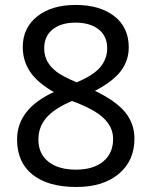

<svg xmlns="http://www.w3.org/2000/svg" viewBox="-20 -744 612 774"><path d="M285.2 -724.1Q382.8 -724.1 440.9 -678.7Q499 -633.3 499 -553.2Q499 -499.5 466.6 -457Q434.1 -414.6 362.8 -377.9Q449.2 -335.9 485.6 -290.3Q522 -244.6 522 -185.1Q522 -96.2 459 -43.2Q396 9.8 288.1 9.8Q173.8 9.8 111.3 -40Q48.8 -89.8 48.8 -182.1Q48.8 -304.2 196.8 -373Q130.4 -411.1 101.1 -455.1Q71.8 -499 71.8 -554.2Q71.8 -631.8 130.1 -678Q188.5 -724.1 285.2 -724.1ZM134.8 -181.2Q134.8 -124.5 175 -92.3Q215.3 -60.1 286.1 -60.1Q356 -60.1 396 -93Q436 -126 436 -184.1Q436 -231 397.9 -267.6Q359.9 -304.2 270 -336.9Q199.2 -306.6 167 -269.5Q134.8 -232.4 134.8 -181.2ZM284.2 -652.8Q226.6 -652.8 192.4 -625.5Q158.2 -598.1 158.2 -549.8Q158.2 -519 171.4 -495.6Q184.6 -472.2 209.5 -453.6Q234.4 -435.1 289.1 -412.1Q356 -439.9 384 -473.1Q412.1 -506.3 412.1 -549.8Q412.1 -598.6 377.4 -625.7Q342.8 -652.8 284.2 -652.8Z"/></svg>

Font: Noto Naskh Arabic UI
Style: Regular
Weight: 400
Designer: Monotype Design team
Foundry: Monotype Imaging Inc.
Version: Version 1.05